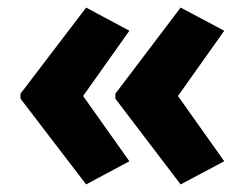

<svg xmlns="http://www.w3.org/2000/svg" viewBox="-20 -596 647 506"><path d="M34 -349V-336L207 -110L321 -171L199 -343L321 -515L207 -576ZM284 -349V-336L456 -110L571 -171L449 -343L571 -515L456 -576Z"/></svg>

Font: Noto Sans Malayalam UI SemiCondensed ExtraBold
Style: Regular
Weight: 800
Width: 4
Designer: Jelle Bosma - Monotype Design Team
Foundry: Monotype Imaging Inc.
Version: Version 2.104